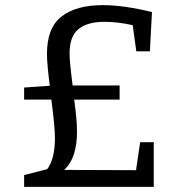

<svg xmlns="http://www.w3.org/2000/svg" viewBox="-20 -728 718 748"><path d="M526 -174H579V0H74V-46L164 -69Q194 -109 194 -190Q194 -234 180 -340H74V-387L174 -394Q163 -478 163 -518Q163 -620 220 -664Q277 -708 380 -708Q462 -708 572 -681L564 -528H511L497 -630Q438 -643 387 -643Q320 -643 285.5 -614.5Q251 -586 251 -520Q251 -487 263 -395H446V-340H269Q280 -261 280 -215Q280 -166 268.5 -129Q257 -92 230 -66L510 -65Z"/></svg>

Font: Bitter Pro
Style: Regular
Weight: 400
Designer: Sol Matas, and Bitter project Authors
Foundry: Sol Matas
Version: Version 1.010